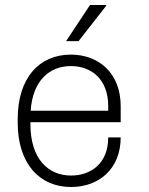

<svg xmlns="http://www.w3.org/2000/svg" viewBox="-20 -740 596 770"><path d="M245 -575H295L406 -717V-720H341ZM464 -189H414C414 -84 344 -36 265 -36C173 -36 102 -103 102 -242V-250H464V-314C464 -447 376 -521 264 -521C138 -521 51 -428 51 -263V-248C51 -83 139 10 265 10C375 10 464 -61 464 -189ZM264 -475C346 -475 414 -423 414 -314V-296H103C111 -416 178 -475 264 -475Z"/></svg>

Font: Chivo Light
Style: Regular
Weight: 300
Designer: Hector Gatti
Foundry: Omnibus-Type
Version: Version 1.003;PS 001.003;hotconv 1.0.70;makeotf.lib2.5.58329